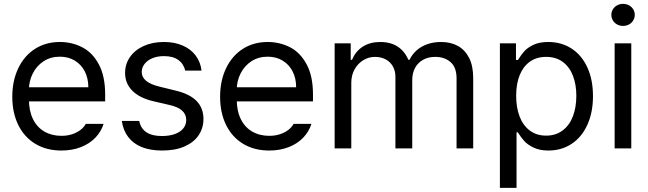

<svg xmlns="http://www.w3.org/2000/svg" viewBox="-20 -749 3272 969"><path d="M42 -260.7Q42 -341.8 72.3 -404.8Q102.5 -467.8 156.7 -502.4Q210.9 -537.1 282.2 -537.1Q342.8 -537.1 394.5 -510.7Q446.3 -484.4 478.5 -424.8Q510.7 -365.2 510.7 -272.5V-237.3H100.6V-308.6H425.8Q425.8 -353.5 408.2 -388.2Q390.6 -422.9 357.9 -442.9Q325.2 -462.9 282.2 -462.9Q235.4 -462.9 200.2 -439.9Q165 -417 145.5 -378.4Q126 -339.8 126 -295.9V-248Q126 -189.5 146.5 -147.9Q167 -106.4 204.1 -85Q241.2 -63.5 290 -63.5Q320.3 -63.5 344.7 -71.8Q369.1 -80.1 386.2 -93.3Q403.3 -106.4 413.1 -124H502.9Q490.2 -84 460.9 -53.7Q431.6 -23.4 387.7 -6.3Q343.8 10.7 290 10.7Q214.8 10.7 158.7 -22.9Q102.5 -56.6 72.3 -118.2Q42 -179.7 42 -260.7Z M807.6 -465.8Q775.4 -465.8 750 -455.6Q724.6 -445.3 710 -426.8Q695.3 -408.2 695.3 -385.7Q695.3 -359.4 717.8 -340.8Q740.2 -322.3 786.1 -311.5L865.2 -292Q936.5 -275.4 971.7 -239.7Q1006.8 -204.1 1006.8 -148.4Q1006.8 -102.5 982.4 -66.4Q958 -30.3 911.1 -9.8Q864.3 10.7 798.8 10.7Q739.3 10.7 696.3 -6.3Q653.3 -23.4 627.4 -57.1Q601.6 -90.8 594.7 -138.7H682.6Q690.4 -100.6 718.8 -81.5Q747.1 -62.5 796.9 -62.5Q834 -62.5 861.8 -72.3Q889.6 -82 904.8 -100.6Q919.9 -119.1 919.9 -143.6Q919.9 -171.9 898.9 -190.9Q877.9 -210 833 -219.7L752.9 -238.3Q683.6 -254.9 647.5 -291.5Q611.3 -328.1 611.3 -380.9Q611.3 -425.8 636.2 -461.4Q661.1 -497.1 705.6 -517.1Q750 -537.1 807.6 -537.1Q861.3 -537.1 902.3 -519Q943.4 -501 967.8 -468.3Q992.2 -435.5 997.1 -392.6H915Q906.2 -427.7 879.4 -446.8Q852.5 -465.8 807.6 -465.8Z M1090.8 -260.7Q1090.8 -341.8 1121.1 -404.8Q1151.4 -467.8 1205.6 -502.4Q1259.8 -537.1 1331.1 -537.1Q1391.6 -537.1 1443.4 -510.7Q1495.1 -484.4 1527.3 -424.8Q1559.6 -365.2 1559.6 -272.5V-237.3H1149.4V-308.6H1474.6Q1474.6 -353.5 1457 -388.2Q1439.5 -422.9 1406.7 -442.9Q1374 -462.9 1331.1 -462.9Q1284.2 -462.9 1249 -439.9Q1213.9 -417 1194.3 -378.4Q1174.8 -339.8 1174.8 -295.9V-248Q1174.8 -189.5 1195.3 -147.9Q1215.8 -106.4 1252.9 -85Q1290 -63.5 1338.9 -63.5Q1369.1 -63.5 1393.6 -71.8Q1418 -80.1 1435.1 -93.3Q1452.1 -106.4 1461.9 -124H1551.8Q1539.1 -84 1509.8 -53.7Q1480.5 -23.4 1436.5 -6.3Q1392.6 10.7 1338.9 10.7Q1263.7 10.7 1207.5 -22.9Q1151.4 -56.6 1121.1 -118.2Q1090.8 -179.7 1090.8 -260.7Z M1668.9 -530.3H1750V-447.3H1756.8Q1774.4 -490.2 1811 -513.7Q1847.7 -537.1 1899.4 -537.1Q1933.6 -537.1 1960.9 -526.9Q1988.3 -516.6 2008.3 -496.6Q2028.3 -476.6 2041 -447.3H2046.9Q2060.5 -475.6 2083.5 -495.6Q2106.4 -515.6 2137.7 -526.4Q2168.9 -537.1 2206.1 -537.1Q2254.9 -537.1 2291 -517.1Q2327.1 -497.1 2347.7 -456.5Q2368.2 -416 2368.2 -354.5V0H2284.2V-353.5Q2284.2 -409.2 2253.9 -435.5Q2223.6 -461.9 2176.8 -461.9Q2140.6 -461.9 2114.3 -446.8Q2087.9 -431.6 2074.2 -405.3Q2060.5 -378.9 2060.5 -344.7V0H1975.6V-362.3Q1975.6 -391.6 1962.4 -414.6Q1949.2 -437.5 1925.8 -449.7Q1902.3 -461.9 1872.1 -461.9Q1840.8 -461.9 1813.5 -445.3Q1786.1 -428.7 1769.5 -398.9Q1752.9 -369.1 1752.9 -331.1V0H1668.9Z M2502.9 -530.3H2584V-446.3H2593.8L2596.7 -450.2Q2610.4 -472.7 2626.5 -490.7Q2642.6 -508.8 2672.4 -522.9Q2702.1 -537.1 2747.1 -537.1Q2813.5 -537.1 2864.7 -503.9Q2916 -470.7 2944.3 -408.7Q2972.7 -346.7 2972.7 -263.7Q2972.7 -181.6 2944.3 -119.1Q2916 -56.6 2864.7 -22.9Q2813.5 10.7 2748 10.7Q2703.1 10.7 2672.4 -4.4Q2641.6 -19.5 2625.5 -37.6Q2609.4 -55.7 2594.7 -79.1L2593.8 -81.1H2586.9V199.2H2502.9ZM2736.3 -64.5Q2785.2 -64.5 2819.8 -90.8Q2854.5 -117.2 2871.6 -162.6Q2888.7 -208 2888.7 -265.6Q2888.7 -322.3 2871.6 -366.7Q2854.5 -411.1 2820.3 -436.5Q2786.1 -461.9 2736.3 -461.9Q2687.5 -461.9 2653.8 -437.5Q2620.1 -413.1 2602.5 -369.1Q2585 -325.2 2585 -265.6Q2585 -206.1 2602.5 -160.6Q2620.1 -115.2 2654.3 -89.8Q2688.5 -64.5 2736.3 -64.5Z M3082 -530.3H3166V0H3082ZM3065.4 -673.8Q3065.4 -689.5 3073.2 -702.1Q3081.1 -714.8 3094.7 -722.2Q3108.4 -729.5 3124 -729.5Q3140.6 -729.5 3154.3 -722.2Q3168 -714.8 3175.8 -702.1Q3183.6 -689.5 3183.6 -673.8Q3183.6 -659.2 3175.8 -646Q3168 -632.8 3154.3 -625.5Q3140.6 -618.2 3124 -618.2Q3108.4 -618.2 3094.7 -625.5Q3081.1 -632.8 3073.2 -646Q3065.4 -659.2 3065.4 -673.8Z"/></svg>

Font: Pretendard JP Variable
Style: Regular
Weight: 400
Designer: Base glyphs from Inter by Rasmus Andersson; Hangul glyphs from Noto Sans CJK(Source Han Sans) by Jang Soo-young and Kang
Foundry: Kil Hyung-jin
Version: Version 1.307;Glyphs 3.2 (3192)